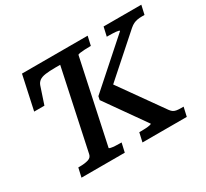

<svg xmlns="http://www.w3.org/2000/svg" viewBox="-142 -924 1219 1137"><g transform="rotate(-30 467.5 -355.0)"><path d="M533 0 547 -62H556Q574 -62 591 -63Q608 -64 619.5 -66.5Q631 -69 631 -72L439 -344L444 -368L748 -638Q749 -641 742.5 -643Q736 -645 725 -646Q714 -647 700.5 -647.5Q687 -648 673 -648H663L677 -710H935L921 -648H903Q886 -648 872 -645.5Q858 -643 845.5 -637Q833 -631 819 -619L517 -351L531 -417L764 -89Q773 -77 782 -71.5Q791 -66 803.5 -64Q816 -62 834 -62H850L836 0ZM341 -642H309Q265 -642 238.5 -638Q212 -634 198 -623.5Q184 -613 178 -596L139 -479H69L119 -710H568L554 -648H545Q527 -648 509 -647Q491 -646 478 -644Q465 -642 464 -638L343 -72Q343 -69 354.5 -66.5Q366 -64 383.5 -63Q401 -62 417 -62H426L412 0H116L130 -62H141Q174 -62 197.5 -69Q221 -76 225 -98Z"/></g></svg>

Font: Roboto Serif Medium
Style: Italic
Weight: 500
Italic angle: -10°
Designer: Greg Gazdowicz
Foundry: Commercial Type
Version: Version 1.008